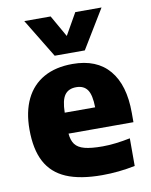

<svg xmlns="http://www.w3.org/2000/svg" viewBox="-90 -874 749 951"><g transform="rotate(-10 284.5 -399.0)"><path d="M544 -221H217.5Q220.5 -186.5 235.2 -166.8Q250 -147 282.8 -138.2Q315.5 -129.5 373.5 -129.5Q433.5 -129.5 512.5 -145.5V-6.5Q430 10.5 346.5 10.5Q236 10.5 166.5 -19.2Q97 -49 63.8 -111.8Q30.5 -174.5 30.5 -274.5Q30.5 -363.5 61.2 -427Q92 -490.5 151.5 -524Q211 -557.5 296.5 -557.5Q418 -557.5 481 -482.8Q544 -408 544 -268.5ZM217 -326.5H370Q369 -389 350.8 -415Q332.5 -441 294.5 -441Q255.5 -441 236.8 -415Q218 -389 217 -326.5ZM355 -808H487L368.5 -613H217L98.5 -808H231L293 -699Z"/></g></svg>

Font: Encode Sans ExtraBold
Style: Regular
Weight: 800
Designer: Multiple Designers
Foundry: Impallari Type
Version: Version 2.000